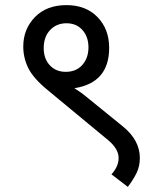

<svg xmlns="http://www.w3.org/2000/svg" viewBox="-20 -652 591 751"><path d="M480 79Q502 50 514.5 24Q527 -2 527 -34Q527 -104 460 -158L317 -274Q305 -284 293.5 -292Q282 -300 271 -307Q407 -328 407 -465Q407 -538 361.5 -585Q316 -632 240 -632Q162 -632 116.5 -585Q71 -538 71 -470Q71 -426 90.5 -386Q110 -346 166 -300L404 -103Q444 -69 444 -34Q444 -1 416 30ZM151 -464Q151 -508 176 -534.5Q201 -561 240 -561Q279 -561 302.5 -534.5Q326 -508 326 -467Q326 -425 302 -398Q278 -371 237 -371Q199 -371 175 -396.5Q151 -422 151 -464Z"/></svg>

Font: Noto Sans Devanagari
Style: Regular
Weight: 400
Designer: Jelle Bosma - Monotype Design Team
Foundry: Monotype Imaging Inc.
Version: Version 1.901